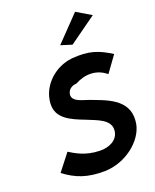

<svg xmlns="http://www.w3.org/2000/svg" viewBox="-177 -1075 957 1187"><g transform="rotate(-20 302.0 -481.5)"><path d="M309 -813 382 -790 562 -919 466 -976ZM322 -556C386 -591 464 -597 528 -543L604 -648C521 -700 462 -721 350 -712C231 -699 147 -610 132 -519C130 -510 129 -501 129 -493C124 -397 212 -360 298 -327C370 -297 453 -273 444 -200C437 -140 375 -114 316 -116C221 -118 162 -157 126 -179L41 -70C116 -13 189 15 305 13C442 9 564 -90 584 -194L587 -219C597 -358 456 -398 356 -436C314 -450 260 -461 261 -503C264 -536 289 -554 322 -556Z"/></g></svg>

Font: Bluebird
Style: Obl
Weight: 400
Designer: Jasper
Foundry: Cannot Into Space Fonts
Version: Version 0.98